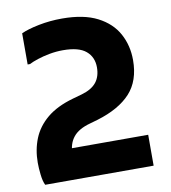

<svg xmlns="http://www.w3.org/2000/svg" viewBox="-82 -803 780 874"><g transform="rotate(-10 308.0 -366.0)"><path d="M56.4 0Q47.4 -18 43.9 -49.1Q40.4 -80.1 40.4 -104.4Q40.4 -164.6 61 -215.7Q81.6 -266.7 127.2 -304.7Q172.8 -342.7 248.5 -364.2L291.2 -376.2Q338.3 -389.7 359.7 -416.6Q381.2 -443.4 381.2 -485.8Q381.2 -533.1 348.2 -561.1Q315.2 -589.2 242 -589.2Q210.8 -589.2 180 -583.5Q149.3 -577.8 123.9 -569.4Q98.6 -561.1 83.6 -553.2H72.8V-697.2Q102.8 -711.3 154.7 -721.6Q206.7 -732 262.8 -732Q363 -732 426.2 -699.4Q489.3 -666.8 519.1 -611.8Q548.8 -556.8 548.8 -490Q548.8 -394.3 496.8 -337.5Q444.7 -280.8 342.8 -250L306 -239.4Q251.5 -224.6 227.4 -194.2Q203.3 -163.9 203.3 -119.9Q203.3 -112.3 204.6 -106.4Q205.8 -100.5 207.6 -89.5L137.5 -142.8H557.6V0Z"/></g></svg>

Font: Kufam
Style: Regular
Weight: 400
Designer: Wael Morcos, Artur Schmal
Foundry: Original Type
Version: Version 1.301; ttfautohint (v1.8.3)